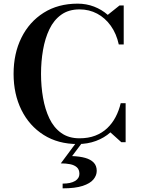

<svg xmlns="http://www.w3.org/2000/svg" viewBox="-20 -780 774 1053"><path d="M406 10Q298.5 10 219.5 -40Q140.5 -90 97.5 -177Q54.5 -264 54.5 -375Q54.5 -486.5 97.5 -573.2Q140.5 -660 219.5 -710Q298.5 -760 406 -760Q453.5 -760 495.8 -743.8Q538 -727.5 571 -698.5L635.5 -750H658.5V-536H631.5Q618.5 -595.5 587.5 -638.8Q556.5 -682 512.8 -705.2Q469 -728.5 416 -728.5Q356.5 -728.5 315.8 -699.2Q275 -670 251 -619.8Q227 -569.5 216 -506.2Q205 -443 205 -375Q205 -307 216 -243.8Q227 -180.5 251 -130.2Q275 -80 315.8 -50.8Q356.5 -21.5 416 -21.5Q464.5 -21.5 502.2 -36Q540 -50.5 567.8 -76.8Q595.5 -103 614 -138.2Q632.5 -173.5 642 -214H669V0H645.5L585.5 -54Q552 -24 506.2 -7Q460.5 10 406 10ZM323.5 253V227Q368 227 391.8 212.5Q415.5 198 415.5 173.5Q415.5 150 401.5 137.5Q387.5 125 364.5 120.5Q341.5 116 313.5 116L401.5 -2.5H434.5L375.5 76Q417.5 77.5 447.5 86Q477.5 94.5 494 111.8Q510.5 129 510.5 157Q510.5 182 492.5 204Q474.5 226 433.5 239.5Q392.5 253 323.5 253Z"/></svg>

Font: Bodoni Moda SC 9pt SemiBold
Style: Regular
Weight: 600
Designer: Owen Earl
Foundry: indestructible type
Version: Version 2.005